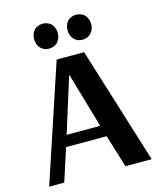

<svg xmlns="http://www.w3.org/2000/svg" viewBox="-125 -945 858 1033"><g transform="rotate(-15 304.0 -428.0)"><path d="M166 -839Q186 -856 212 -856Q238 -856 258 -839Q278 -816 278 -787Q278 -757 258 -735Q239 -717 212 -717Q185 -717 166 -735Q146 -755 146 -787Q146 -818 166 -839ZM352 -839Q371 -856 398 -856Q424 -856 444 -839Q464 -816 464 -787Q464 -757 444 -735Q424 -717 398 -717Q370 -717 352 -735Q332 -755 332 -787Q332 -818 352 -839ZM280 -551H278L182 -245H369ZM235 -650H388L590 0H444L388 -182H162L103 0H19Z"/></g></svg>

Font: ArsenalBold
Style: Bold
Weight: 700
Designer: Andrij Shevchenko
Foundry: Stairsfor.com
Version: Version 1.000